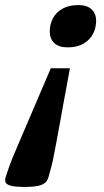

<svg xmlns="http://www.w3.org/2000/svg" viewBox="-81 -523 410 758"><path d="M-58.5 176 -44.5 134Q-41 123.5 -31.2 99.8Q-21.5 76 -7.2 42.8Q7 9.5 23.5 -29Q40 -67.5 57 -107.2Q74 -147 90.2 -184.8Q106.5 -222.5 119.5 -253.5H195Q189.5 -222.5 182.5 -184.8Q175.5 -147 168.2 -107.2Q161 -67.5 154 -29Q147 9.5 140.8 42.8Q134.5 76 129.8 99.8Q125 123.5 122 134L110.5 176Q107 189 97.8 197.8Q88.5 206.5 69 210.8Q49.5 215 15.5 215Q-18.5 215 -36.2 210.8Q-54 206.5 -58.5 197.8Q-63 189 -58.5 176ZM185.5 -336Q151.5 -336 133.5 -352.8Q115.5 -369.5 115.5 -399Q115.5 -427 128 -450.8Q140.5 -474.5 165.8 -488.8Q191 -503 228.5 -503Q262.5 -503 280.5 -486.2Q298.5 -469.5 298.5 -440.5Q298.5 -412.5 286 -388.8Q273.5 -365 248.5 -350.5Q223.5 -336 185.5 -336Z"/></svg>

Font: Newsreader 9pt SemiBold
Style: Italic
Weight: 600
Italic angle: -17°
Designer: Hugues Gentile
Foundry: Production Type
Version: Version 1.003